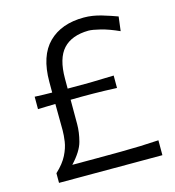

<svg xmlns="http://www.w3.org/2000/svg" viewBox="-108 -819 829 911"><g transform="rotate(-15 306.0 -364.0)"><path d="M69.8 0V-47.4Q107.9 -83 125 -117.2Q142.1 -151.4 146.5 -181.9Q150.9 -212.4 150.9 -236.8L149.9 -366.2Q129.4 -365.7 107.7 -365.2Q85.9 -364.7 64 -363.8V-424.8Q85.9 -423.8 107.4 -423.1Q128.9 -422.4 149.4 -422.4V-475.1Q149.4 -602.5 212.4 -665Q275.4 -727.5 386.2 -727.5Q428.2 -727.5 472.4 -714.4Q516.6 -701.2 547.4 -689.5L538.6 -619.6Q488.8 -642.1 449.7 -651.9Q410.6 -661.6 391.1 -661.6Q308.6 -660.6 266.8 -615.2Q225.1 -569.8 225.1 -470.7V-421.4Q283.2 -420.9 335.9 -421.6Q388.7 -422.4 452.1 -424.8V-363.8Q388.7 -366.7 335.7 -367.2Q282.7 -367.7 225.1 -366.7V-247.1Q225.1 -207 213.4 -162.8Q201.7 -118.7 152.8 -66.4H272.9Q340.3 -66.4 392.1 -66.9Q443.8 -67.4 488 -68.8Q532.2 -70.3 577.6 -73.2V0Z"/></g></svg>

Font: Pinar-FD Regular
Style: FD-Regular
Weight: 400
Designer: Amin Abedi
Version: Version 3.000